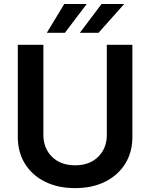

<svg xmlns="http://www.w3.org/2000/svg" viewBox="-20 -958 774 989"><path d="M530.2 -727.3H661.9V-252.1Q661.9 -174 625 -114.7Q588.1 -55.4 521.8 -22.2Q455.6 11 366.8 11Q278.1 11 211.6 -22.2Q145.2 -55.4 108.5 -114.7Q71.7 -174 71.7 -252.1V-727.3H203.5V-263.1Q203.5 -194.6 247.7 -150.6Q291.9 -106.5 366.8 -106.5Q441.8 -106.5 486 -150.6Q530.2 -194.6 530.2 -263.1ZM391.3 -789.1 503.2 -937.5H619.7L487.6 -789.1ZM221.2 -789.1 311.1 -937.5H426.8L314.3 -789.1Z"/></svg>

Font: Inter Zeller Semi Bold
Style: Regular
Weight: 600
Designer: Rasmus Andersson; Joe Bland
Foundry: zeller
Version: Version 3.015;git-dec3a8cb1